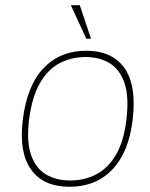

<svg xmlns="http://www.w3.org/2000/svg" viewBox="-20 -704 574 734"><path d="M285 -684 328 -556H310L251 -684ZM67 -245Q83 -377 146.5 -443.5Q210 -510 310 -510Q409 -510 456 -443.5Q503 -377 487 -245Q472 -121 409 -55.5Q346 10 246 10Q146 10 99 -55.5Q52 -121 67 -245ZM249 -14Q302 -14 347 -37Q392 -60 422.5 -111Q453 -162 463 -245Q474 -333 456 -386Q438 -439 399 -462.5Q360 -486 307 -486Q253 -486 208 -462.5Q163 -439 132.5 -386Q102 -333 91 -245Q81 -162 99 -111Q117 -60 156 -37Q195 -14 249 -14Z"/></svg>

Font: Haskoy Thin
Style: Italic
Weight: 100
Designer: Ertekin Erdin
Foundry: Ertekin Erdin
Version: Version 2.000; ttfautohint (v1.8.4.7-5d5b)